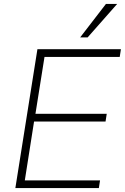

<svg xmlns="http://www.w3.org/2000/svg" viewBox="-20 -955 634 975"><path d="M58 0 170 -705H594L588 -666H206L160 -377H522L516 -338H153L106 -39H488L482 0ZM387 -765 518 -935H575L425 -765Z"/></svg>

Font: Nunito Sans ExtraLight
Style: Italic
Weight: 200
Italic angle: -9°
Designer: Vernon Adams
Foundry: Vernon Adams
Version: Version 3.006; ttfautohint (v1.8.3)